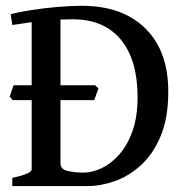

<svg xmlns="http://www.w3.org/2000/svg" viewBox="-20 -628 628 648"><path d="M297.9 -290H22.9L12.7 -301.8Q15.1 -309.1 19 -320.8Q22.9 -332.5 25.9 -340.3H300.8L312.5 -329.6ZM21.5 0V-27.8Q86.9 -41.5 86.9 -56.6V-553.2Q68.8 -550.8 52.2 -548.1Q35.6 -545.4 21.5 -543.5L16.1 -580.1Q45.4 -587.9 86.9 -594.2Q128.4 -600.6 173.1 -604.5Q217.8 -608.4 256.3 -608.4Q393.1 -608.4 470.5 -532.2Q547.9 -456.1 547.9 -318.8Q547.9 -230.5 522.5 -169.4Q497.1 -108.4 456.3 -71Q415.5 -33.7 367.9 -16.8Q320.3 0 275.4 0H242.7Q206.1 0 176.3 0Q146.5 0 114.3 0Q82 0 38.1 0ZM261.7 -45.4Q291 -45.4 322.8 -60.3Q354.5 -75.2 382.3 -106.4Q410.2 -137.7 427.2 -185.8Q444.3 -233.9 444.3 -300.3Q444.3 -425.8 387.7 -494.4Q331.1 -563 224.1 -563Q205.1 -563 184.1 -562V-76.7Q184.1 -56.6 208.5 -51Q232.9 -45.4 261.7 -45.4Z"/></svg>

Font: Namdhinggo Medium
Style: Regular
Weight: 500
Designer: Victor Gaultney
Foundry: SIL International
Version: Version 3.001